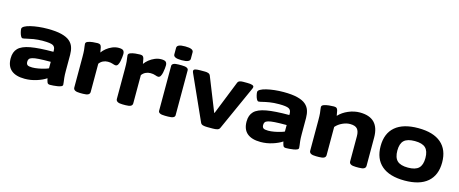

<svg xmlns="http://www.w3.org/2000/svg" viewBox="-42 -1308 4564 1908"><g transform="rotate(15 2240.0 -354.0)"><path d="M227 8Q136 8 88.5 -32Q41 -72 41 -153Q41 -219 78 -256.5Q115 -294 201 -309.5Q287 -325 435 -325V-339Q435 -377 409 -390Q383 -403 310 -403Q254 -403 212 -396Q170 -389 143 -382Q116 -375 104 -375Q93 -375 84.5 -391.5Q76 -408 71 -429Q66 -450 66 -463Q66 -478 88 -490.5Q110 -503 147 -512Q184 -521 229 -526Q274 -531 321 -531Q409 -531 464.5 -517Q520 -503 550 -477.5Q580 -452 591.5 -417Q603 -382 603 -340V-175Q603 -130 606 -103Q609 -76 611.5 -60.5Q614 -45 614 -34Q614 -22 599.5 -15.5Q585 -9 564 -5.5Q543 -2 521.5 -0.5Q500 1 486 1Q465 1 458.5 -13Q452 -27 446 -56Q408 -30 348.5 -11Q289 8 227 8ZM271 -120Q299 -120 332.5 -126Q366 -132 394.5 -140.5Q423 -149 435 -155V-222Q359 -222 314 -219Q269 -216 246.5 -209Q224 -202 216.5 -191Q209 -180 209 -163Q209 -139 222 -129.5Q235 -120 271 -120Z M795 2Q727 2 727 -36V-349Q727 -396 724.5 -421Q722 -446 719.5 -459Q717 -472 717 -483Q717 -500 738.5 -508Q760 -516 788 -519Q816 -522 836 -522Q855 -522 864 -515.5Q873 -509 877.5 -491Q882 -473 887 -439Q903 -462 929 -483Q955 -504 987 -517.5Q1019 -531 1052 -531Q1088 -531 1100 -519Q1112 -507 1112 -483Q1112 -473 1110 -452Q1108 -431 1103.5 -409Q1099 -387 1090 -371Q1081 -355 1065 -355Q1054 -355 1034 -362.5Q1014 -370 984 -370Q958 -370 935 -359Q912 -348 896 -326V-36Q896 -17 880 -7.5Q864 2 827 2Z M1233 2Q1165 2 1165 -36V-349Q1165 -396 1162.5 -421Q1160 -446 1157.5 -459Q1155 -472 1155 -483Q1155 -500 1176.5 -508Q1198 -516 1226 -519Q1254 -522 1274 -522Q1293 -522 1302 -515.5Q1311 -509 1315.5 -491Q1320 -473 1325 -439Q1341 -462 1367 -483Q1393 -504 1425 -517.5Q1457 -531 1490 -531Q1526 -531 1538 -519Q1550 -507 1550 -483Q1550 -473 1548 -452Q1546 -431 1541.5 -409Q1537 -387 1528 -371Q1519 -355 1503 -355Q1492 -355 1472 -362.5Q1452 -370 1422 -370Q1396 -370 1373 -359Q1350 -348 1334 -326V-36Q1334 -17 1318 -7.5Q1302 2 1265 2Z M1670 2Q1634 2 1617.5 -6.5Q1601 -15 1601 -30V-493Q1601 -508 1617.5 -516.5Q1634 -525 1670 -525H1702Q1738 -525 1754.5 -516.5Q1771 -508 1771 -493V-30Q1771 -15 1754.5 -6.5Q1738 2 1702 2ZM1687 -574Q1642 -574 1622 -583.5Q1602 -593 1602 -611V-679Q1602 -697 1622 -706.5Q1642 -716 1687 -716Q1731 -716 1751.5 -706.5Q1772 -697 1772 -679V-611Q1772 -593 1751.5 -583.5Q1731 -574 1687 -574Z M2106 2Q2079 2 2060.5 -3Q2042 -8 2035 -24L1830 -480Q1824 -493 1824 -501Q1824 -515 1841 -520Q1858 -525 1892 -525H1942Q1961 -525 1976 -519.5Q1991 -514 1997 -499L2135 -153H2139L2277 -499Q2283 -514 2297 -519.5Q2311 -525 2332 -525H2376Q2444 -525 2444 -501Q2444 -492 2438 -480L2233 -24Q2226 -8 2207.5 -3Q2189 2 2162 2Z M2654 8Q2563 8 2515.5 -32Q2468 -72 2468 -153Q2468 -219 2505 -256.5Q2542 -294 2628 -309.5Q2714 -325 2862 -325V-339Q2862 -377 2836 -390Q2810 -403 2737 -403Q2681 -403 2639 -396Q2597 -389 2570 -382Q2543 -375 2531 -375Q2520 -375 2511.5 -391.5Q2503 -408 2498 -429Q2493 -450 2493 -463Q2493 -478 2515 -490.5Q2537 -503 2574 -512Q2611 -521 2656 -526Q2701 -531 2748 -531Q2836 -531 2891.5 -517Q2947 -503 2977 -477.5Q3007 -452 3018.5 -417Q3030 -382 3030 -340V-175Q3030 -130 3033 -103Q3036 -76 3038.5 -60.5Q3041 -45 3041 -34Q3041 -22 3026.5 -15.5Q3012 -9 2991 -5.5Q2970 -2 2948.5 -0.5Q2927 1 2913 1Q2892 1 2885.5 -13Q2879 -27 2873 -56Q2835 -30 2775.5 -11Q2716 8 2654 8ZM2698 -120Q2726 -120 2759.5 -126Q2793 -132 2821.5 -140.5Q2850 -149 2862 -155V-222Q2786 -222 2741 -219Q2696 -216 2673.5 -209Q2651 -202 2643.5 -191Q2636 -180 2636 -163Q2636 -139 2649 -129.5Q2662 -120 2698 -120Z M3223 2Q3187 2 3170.5 -7.5Q3154 -17 3154 -36V-349Q3154 -396 3151.5 -421Q3149 -446 3146.5 -459Q3144 -472 3144 -483Q3144 -500 3166.5 -508Q3189 -516 3218 -519Q3247 -522 3268 -522Q3287 -522 3296 -515.5Q3305 -509 3309.5 -491Q3314 -473 3319 -439Q3358 -481 3416.5 -506Q3475 -531 3534 -531Q3734 -531 3734 -326V-36Q3734 -17 3718 -7.5Q3702 2 3665 2H3634Q3598 2 3581.5 -7.5Q3565 -17 3565 -36V-295Q3565 -346 3543.5 -370.5Q3522 -395 3469 -395Q3432 -395 3391.5 -376.5Q3351 -358 3323 -326V-36Q3323 -17 3307 -7.5Q3291 2 3254 2Z M4135 8Q3980 8 3899 -61.5Q3818 -131 3818 -262Q3818 -393 3899 -462Q3980 -531 4135 -531Q4290 -531 4370.5 -462Q4451 -393 4451 -262Q4451 -131 4370.5 -61.5Q4290 8 4135 8ZM4135 -125Q4211 -125 4245 -157.5Q4279 -190 4279 -262Q4279 -334 4245 -366Q4211 -398 4135 -398Q4058 -398 4024 -366Q3990 -334 3990 -262Q3990 -190 4024 -157.5Q4058 -125 4135 -125Z"/></g></svg>

Font: Asap Expanded ExtraBold
Style: Regular
Weight: 800
Width: 7
Designer: Pablo Cosgaya
Foundry: Omnibus-Type
Version: Version 3.001; ttfautohint (v1.8.4.7-5d5b)